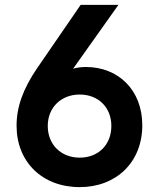

<svg xmlns="http://www.w3.org/2000/svg" viewBox="-20 -760 642 788"><path d="M307 8C456 8 564 -93 564 -246C564 -391 465 -485 333 -485C315 -485 297 -483 280 -478L466 -740H311L133 -481C74 -395 48 -320 48 -244C48 -95 154 8 307 8ZM176 -243C176 -319 231 -372 307 -372C384 -372 437 -319 437 -243C437 -166 384 -113 307 -113C231 -113 176 -166 176 -243Z"/></svg>

Font: Malmofest SemiBold
Style: Regular
Weight: 600
Designer: Jonny Pinhorn (Poppins), Kolossal
Version: Version 1.004;Glyphs 3.1.2 (3151)